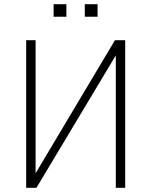

<svg xmlns="http://www.w3.org/2000/svg" viewBox="-20 -897 723 917"><path d="M105 0V-705H150V-71H151L529 -705H578V0H533V-634H534L154 0ZM385 -817V-877H446V-817ZM236 -817V-877H297V-817Z"/></svg>

Font: Nunito Sans 7pt Condensed ExtraLight
Style: Regular
Weight: 250
Width: 3
Designer: Vernon Adams
Foundry: Vernon Adams
Version: Version 3.101;gftools[0.9.27]